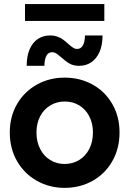

<svg xmlns="http://www.w3.org/2000/svg" viewBox="-20 -910 632 938"><path d="M27.8 -262.7Q27.8 -340.3 63.2 -401.4Q98.6 -462.4 159.9 -496.6Q221.2 -530.8 295.9 -530.8Q371.1 -530.8 432.4 -496.8Q493.7 -462.9 528.8 -401.6Q564 -340.3 564 -262.7Q564 -184.6 528.8 -122.8Q493.7 -61 432.4 -26.6Q371.1 7.8 295.9 7.8Q221.2 7.8 159.9 -26.9Q98.6 -61.5 63.2 -123Q27.8 -184.6 27.8 -262.7ZM434.1 -262.7Q434.1 -306.6 416.5 -341.1Q398.9 -375.5 367.7 -394.8Q336.4 -414.1 296.4 -414.1Q257.3 -414.1 225.6 -395Q193.8 -376 176 -341.6Q158.2 -307.1 158.2 -262.7Q158.2 -217.8 176 -182.6Q193.8 -147.5 225.3 -128.2Q256.8 -108.9 295.9 -108.9Q335 -108.9 366.7 -128.2Q398.4 -147.5 416.3 -182.6Q434.1 -217.8 434.1 -262.7ZM224.1 -736.8Q244.6 -736.8 260.5 -731Q276.4 -725.1 287.6 -717Q298.8 -709 313 -695.8Q328.1 -682.6 337.2 -676.8Q346.2 -670.9 356.9 -670.9Q375.5 -670.9 385.3 -688.7Q395 -706.5 395 -736.8H481Q481 -690.4 466.6 -657Q452.1 -623.5 426.3 -606Q400.4 -588.4 367.2 -588.4Q339.4 -588.4 320.6 -598.9Q301.8 -609.4 280.3 -628.9Q264.6 -642.6 255.1 -648.7Q245.6 -654.8 233.9 -654.8Q215.8 -654.8 206.5 -637Q197.3 -619.1 196.8 -588.4H110.4Q110.4 -635.7 124.8 -669.2Q139.2 -702.6 165 -719.7Q190.9 -736.8 224.1 -736.8ZM102.1 -890.1H489.7V-807.6H102.1Z"/></svg>

Font: Reddit Sans
Style: Bold
Weight: 700
Designer: Stephen Hutchings
Foundry: Reddit
Version: Version 1.013